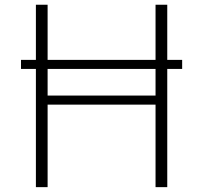

<svg xmlns="http://www.w3.org/2000/svg" viewBox="-20 -770 836 790"><path d="M127.7 0V-486.4H66.4V-523.6H127.7V-750.5H175.9V-523.6H620V-750.5H668.2V-523.6H729.5V-486.4H668.2V0H620V-339.5H175.9V0ZM620 -376.8V-486.4H175.9V-376.8Z"/></svg>

Font: Spartan Light
Style: Regular
Weight: 300
Designer: Matt Bailey, Mirko Velimirovic
Foundry: Matt Bailey
Version: Version 1.005